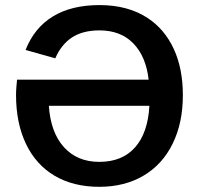

<svg xmlns="http://www.w3.org/2000/svg" viewBox="-20 -718 775 748"><path d="M559.1 -407.7Q548.8 -498 499.5 -548.8Q450.2 -599.6 367.7 -599.6Q302.7 -599.6 260.7 -572.3Q218.8 -544.9 195.3 -490.7L79.6 -523.4Q113.3 -609.4 185.8 -653.8Q258.3 -698.2 367.7 -698.2Q479 -698.2 555.7 -647.5Q621.6 -604 657 -527.3Q692.4 -450.7 692.4 -347.2Q692.4 -239.3 652.8 -158.7Q613.3 -77.6 539.6 -33.9Q465.8 9.8 366.7 9.8Q266.1 9.8 192.9 -33.2Q120.1 -76.2 81.3 -157.2Q42.5 -238.3 42.5 -347.2Q42.5 -362.8 43.7 -377.7Q44.9 -392.6 46.4 -407.7ZM366.7 -87.4Q456.1 -87.4 506.1 -143.8Q556.2 -200.2 562 -305.7H170.4Q177.2 -202.1 229 -144.8Q280.8 -87.4 366.7 -87.4Z"/></svg>

Font: Arimo SemiBold
Style: Regular
Weight: 600
Designer: Steve Matteson
Foundry: Monotype Imaging Inc.
Version: Version 1.33